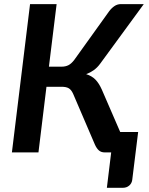

<svg xmlns="http://www.w3.org/2000/svg" viewBox="-20 -743 724 936"><path d="M566 -99.5H653.5L624.5 135Q622 151.5 609.5 162Q597 172.5 579 172.5H501L522 0H491Q473 0 462 -9.8Q451 -19.5 442.5 -38.5L337 -284.5Q328 -305 315.5 -312.5Q303 -320 280 -320H206.5L167.5 0H38L126.5 -723H256L218.5 -418H280.5Q299 -418 313.2 -425Q327.5 -432 342 -451L512 -688Q523.5 -703.5 537.8 -713.2Q552 -723 570 -723H681L468 -432Q454 -413 436.8 -400.8Q419.5 -388.5 400 -381.5Q427.5 -373 445 -355.2Q462.5 -337.5 476.5 -306Z"/></svg>

Font: Lato 2
Style: Bold Italic
Weight: 700
Italic angle: -7°
Designer: Lukasz Dziedzic with Adam Twardoch and Botio Nikoltchev
Foundry: tyPoland Lukasz Dziedzic
Version: Version 2.015; 2015-08-06; http://www.latofonts.com/